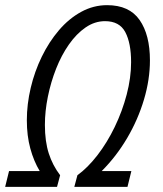

<svg xmlns="http://www.w3.org/2000/svg" viewBox="-26 -724 633 744"><path d="M-6 0 9 -61H128Q105 -99 91.5 -148.5Q78 -198 78 -258Q78 -320 93 -383.5Q108 -447 136 -504.5Q164 -562 202.5 -607Q241 -652 288.5 -678Q336 -704 389 -704Q475 -704 515 -646.5Q555 -589 555 -490Q555 -416 532 -338.5Q509 -261 467 -189.5Q425 -118 368 -61H483L468 0H262L274 -45Q314 -74 351.5 -122.5Q389 -171 418.5 -232Q448 -293 465 -358Q482 -423 482 -483Q482 -557 459.5 -599.5Q437 -642 381 -642Q341 -642 305.5 -617.5Q270 -593 241 -551.5Q212 -510 191.5 -458Q171 -406 159.5 -349.5Q148 -293 148 -240Q148 -176 163 -129.5Q178 -83 207 -45L195 0Z"/></svg>

Font: Ubuntu Sans Condensed
Style: Italic
Weight: 400
Width: 3
Italic angle: -13.5°
Designer: Dalton Maag Ltd
Foundry: Dalton Maag Ltd
Version: Version 1.006; ttfautohint (v1.8.4.7-5d5b)